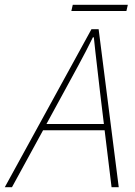

<svg xmlns="http://www.w3.org/2000/svg" viewBox="-62 -782 562 802"><path d="M204 -396C246 -474 286 -544 326 -626H330C338 -546 348 -470 356 -396L372 -264H132ZM-42 0H-12L118 -238H375L404 0H434L350 -660H320ZM236 -736H466L472 -762H242Z"/></svg>

Font: Source Sans Pro ExtraLight
Style: Italic
Weight: 200
Italic angle: -11°
Designer: Paul D. Hunt
Foundry: Adobe Systems Incorporated
Version: Version 3.006;hotconv 1.0.111;makeotfexe 2.5.65597